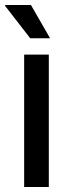

<svg xmlns="http://www.w3.org/2000/svg" viewBox="-35 -743 275 763"><path d="M61 0V-526H159V0ZM164 -591H85L-15 -720L-14 -723H88Z"/></svg>

Font: Archivo SemiCondensed Medium
Style: Regular
Weight: 500
Width: 4
Designer: Hector Gatti
Foundry: Omnibus-Type
Version: Version 2.001